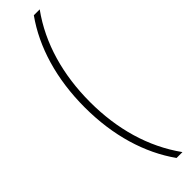

<svg xmlns="http://www.w3.org/2000/svg" viewBox="-356 -774 993 993"><g transform="rotate(-45 140.0 -278.0)"><path d="M57 -277C57 -70 111 108 208 244H251C146 98 96 -80 96 -277C96 -474 146 -655 251 -800H208C111 -664 57 -484 57 -277Z"/></g></svg>

Font: Noto Sans Malayalam SemiCondensed ExtraLight
Style: Regular
Weight: 200
Width: 4
Designer: Jelle Bosma - Monotype Design Team
Foundry: Monotype Imaging Inc.
Version: Version 2.104